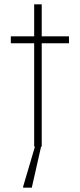

<svg xmlns="http://www.w3.org/2000/svg" viewBox="-20 -678 369 888"><path d="M138 0V-478H30V-510H138V-658H173V-510H299V-478H173V0ZM87 190V185L147 -18H173V-13L127 190Z"/></svg>

Font: Saira Thin Thin
Style: Regular
Weight: 250
Version: Version 1.101